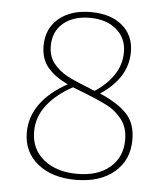

<svg xmlns="http://www.w3.org/2000/svg" viewBox="-47 -646 593 693"><g transform="rotate(5 249.5 -300.0)"><path d="M444 -158Q444 -84 392 -40Q340 4 252 4Q166 4 114 -38.5Q62 -81 62 -151Q62 -208 96 -255Q130 -302 194 -337Q147 -359 121 -389.5Q95 -420 95 -468Q95 -530 138.5 -567Q182 -604 255 -604Q327 -604 369 -568.5Q411 -533 411 -473Q411 -379 313 -314Q375 -288 409.5 -253.5Q444 -219 444 -158ZM273 -330Q278 -327 283.5 -325.5Q289 -324 293 -322Q336 -350 361 -387.5Q386 -425 386 -470Q386 -521 349.5 -552Q313 -583 253 -583Q193 -583 157 -552.5Q121 -522 121 -470Q121 -432 141.5 -406.5Q162 -381 191.5 -365.5Q221 -350 273 -330ZM418 -155Q418 -199 396 -228Q374 -257 342.5 -273.5Q311 -290 257 -311L214 -328Q155 -296 121.5 -253Q88 -210 88 -157Q88 -93 134.5 -55.5Q181 -18 256 -18Q331 -18 374.5 -55.5Q418 -93 418 -155Z"/></g></svg>

Font: Ysabeau SC Extralight
Style: Regular
Weight: 200
Designer: Christian Thalmann (Catharsis Fonts)
Version: Version 0.003